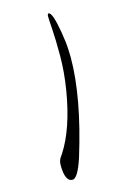

<svg xmlns="http://www.w3.org/2000/svg" viewBox="-106 -630 492 762"><g transform="rotate(-15 140.5 -248.5)"><path d="M95.2 83Q64 83 64 14.6Q64 -2.9 72 -14.9Q80.1 -26.9 80.6 -27.3Q137.2 -114.7 162.1 -265.1Q174.3 -338.9 174.3 -406.7Q174.3 -474.6 171.4 -515.1Q168.5 -555.7 168.5 -567.4Q168.5 -579.1 173.3 -579.6Q189.5 -579.6 204.1 -492.2Q211.4 -449.2 212.4 -420.4L213.4 -388.2Q213.4 -226.1 142.1 4.9Q116.7 82.5 95.2 83Z"/></g></svg>

Font: Kristi
Style: Regular
Weight: 400
Italic angle: -15°
Version: Version 1.004